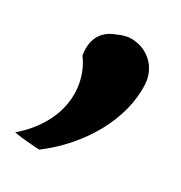

<svg xmlns="http://www.w3.org/2000/svg" viewBox="-68 -213 388 411"><g transform="rotate(20 126.0 -7.5)"><path d="M227 -71C232 -113 204 -147 164 -153C154 -154 143 -153 133 -150C95 -144 80 -116 80 -83C107 -29 99 51 19 109L1 121L19 127C35 131 47 135 62 138C150 93 217 13 227 -71Z"/></g></svg>

Font: Bluebird
Style: SfBdExtObl
Weight: 700
Designer: Jasper
Foundry: Cannot Into Space Fonts
Version: Version 0.98